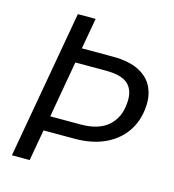

<svg xmlns="http://www.w3.org/2000/svg" viewBox="-105 -788 794 876"><g transform="rotate(15 292.0 -350.0)"><path d="M31 0 155 -700H239L213 -554H359Q436 -554 483.5 -529.5Q531 -505 550.5 -462Q570 -419 564 -365Q558 -301 524 -252Q490 -203 430 -175Q370 -147 287 -147H141L115 0ZM154 -217H298Q382 -217 427 -256.5Q472 -296 477 -364Q483 -422 453 -453Q423 -484 345 -484H201Z"/></g></svg>

Font: DM Sans 12pt
Style: Italic
Weight: 400
Italic angle: -10°
Version: Version 4.004;gftools[0.9.30]